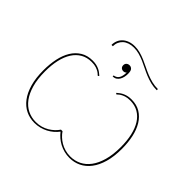

<svg xmlns="http://www.w3.org/2000/svg" viewBox="-175 -926 1127 1127"><g transform="rotate(45 389.0 -362.0)"><path d="M616.5 -638Q590 -638 565.8 -644Q541.5 -650 519 -659.2Q496.5 -668.5 475.2 -679.2Q454 -690 432.8 -699.2Q411.5 -708.5 389.8 -714.5Q368 -720.5 345.5 -720.5Q323.5 -720.5 306 -714.5Q288.5 -708.5 276.5 -697.5Q264.5 -686.5 258 -671.5Q251.5 -656.5 251.5 -638.5H240.5Q240.5 -658 247.5 -674.8Q254.5 -691.5 267.8 -703.8Q281 -716 300.2 -723Q319.5 -730 343.5 -730Q366.5 -730 388.5 -724Q410.5 -718 432 -708.8Q453.5 -699.5 475 -688.8Q496.5 -678 519 -668.8Q541.5 -659.5 565.8 -653.5Q590 -647.5 616.5 -647.5ZM376 -519Q376 -520.5 378.2 -521Q380.5 -521.5 383 -522Q399.5 -526 408.5 -541.2Q417.5 -556.5 418.5 -586.5Q410 -578 399 -578Q387.5 -578 380.5 -584.8Q373.5 -591.5 373.5 -603Q373.5 -615 381.2 -622Q389 -629 401 -629Q412.5 -629 421 -620.2Q429.5 -611.5 429.5 -587Q429.5 -574 426.8 -561Q424 -548 417.8 -537Q411.5 -526 401.2 -519.2Q391 -512.5 376 -512.5ZM459.5 -459.5Q468.5 -467.5 477.8 -474Q487 -480.5 497.8 -485.2Q508.5 -490 521.5 -492.8Q534.5 -495.5 550.5 -495.5Q593.5 -495.5 624.5 -476.5Q655.5 -457.5 675.8 -424.5Q696 -391.5 705.8 -346.8Q715.5 -302 715.5 -250.5Q715.5 -186.5 701.8 -138.5Q688 -90.5 663.5 -58.5Q639 -26.5 606 -10.5Q573 5.5 534.5 5.5Q511.5 5.5 490.2 0Q469 -5.5 450.5 -15.2Q432 -25 416.5 -38.2Q401 -51.5 389 -67Q377.5 -51.5 362 -38.2Q346.5 -25 328 -15.2Q309.5 -5.5 288 0Q266.5 5.5 243.5 5.5Q205 5.5 172 -10.5Q139 -26.5 114.8 -58.5Q90.5 -90.5 76.8 -138.5Q63 -186.5 63 -250.5Q63 -302 72.5 -346.8Q82 -391.5 102.2 -424.5Q122.5 -457.5 153.8 -476.5Q185 -495.5 228 -495.5Q244 -495.5 257 -492.8Q270 -490 280.8 -485.2Q291.5 -480.5 300.5 -474Q309.5 -467.5 318.5 -459.5L315.5 -455.5Q314.5 -453.5 312.5 -453.5Q310 -453.5 305.5 -458.5Q301 -463.5 291.5 -469.5Q282 -475.5 267 -480.5Q252 -485.5 229.5 -485.5Q191 -485.5 162 -468.8Q133 -452 113.5 -421.5Q94 -391 84.2 -348Q74.5 -305 74.5 -252.5Q74.5 -189.5 87.8 -142.8Q101 -96 124 -65.2Q147 -34.5 178.2 -19.2Q209.5 -4 246 -4Q270 -4 290.5 -10Q311 -16 328.2 -26.2Q345.5 -36.5 359.2 -49.5Q373 -62.5 382.5 -77H395.5Q405 -62.5 418.8 -49.5Q432.5 -36.5 449.8 -26.2Q467 -16 487.8 -10Q508.5 -4 532.5 -4Q568.5 -4 599.8 -19.2Q631 -34.5 654 -65.2Q677 -96 690.2 -142.8Q703.5 -189.5 703.5 -252.5Q703.5 -305 693.8 -348Q684 -391 664.8 -421.5Q645.5 -452 616.5 -468.8Q587.5 -485.5 549 -485.5Q526.5 -485.5 511.5 -480.5Q496.5 -475.5 487 -469.5Q477.5 -463.5 472.8 -458.5Q468 -453.5 466 -453.5Q464.5 -453.5 464 -454Q463.5 -454.5 462.5 -455.5Z"/></g></svg>

Font: Lato 2
Style: Regular
Weight: 100
Designer: Lukasz Dziedzic with Adam Twardoch and Botio Nikoltchev
Foundry: tyPoland Lukasz Dziedzic
Version: Version 2.015; 2015-08-06; http://www.latofonts.com/